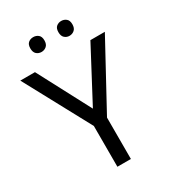

<svg xmlns="http://www.w3.org/2000/svg" viewBox="-213 -1004 992 1113"><g transform="rotate(-30 283.0 -447.5)"><path d="M283.2 -362.8 469.2 -713.9H565.9L328.1 -276.9V0H237.8V-272.9L0 -713.9H98.1ZM143.6 -846.2Q143.6 -872.1 157.2 -883.5Q170.9 -895 190.4 -895Q209.5 -895 223.6 -883.5Q237.8 -872.1 237.8 -846.2Q237.8 -820.3 223.6 -808.1Q209.5 -795.9 190.4 -795.9Q170.9 -795.9 157.2 -808.1Q143.6 -820.3 143.6 -846.2ZM331.5 -846.2Q331.5 -872.1 345.2 -883.5Q358.9 -895 377.4 -895Q396.5 -895 410.6 -883.5Q424.8 -872.1 424.8 -846.2Q424.8 -820.3 410.6 -808.1Q396.5 -795.9 377.4 -795.9Q358.9 -795.9 345.2 -808.1Q331.5 -820.3 331.5 -846.2Z"/></g></svg>

Font: Noto Sans Historic
Style: Regular
Weight: 400
Designer: Monotype Design Team
Foundry: Monotype Imaging Inc.
Version: Version 0.71 uh